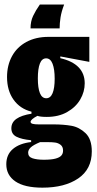

<svg xmlns="http://www.w3.org/2000/svg" viewBox="-20 -692 432 854"><path d="M8 38.7Q8 -4.5 37.4 -29.3Q66.8 -54.2 118.5 -60.2V-68.3Q76.2 -72.2 53.3 -83.8Q30.5 -95.3 30.5 -121.3Q30.5 -147.5 53.1 -163.4Q75.7 -179.3 120 -186.2V-195.2Q68.8 -208.3 40.1 -248.9Q11.3 -289.5 11.3 -349.5Q11.3 -401.5 33.4 -442.1Q55.5 -482.7 97.3 -505.3Q139.2 -528 195.5 -528H377.3V-416.8L248.3 -441V-433.2Q302.3 -420.7 329.6 -392.6Q356.8 -364.5 356.8 -321.5Q356.8 -283.7 336.9 -249.5Q317 -215.3 278.8 -193.7Q240.7 -172 188.2 -172Q158.8 -172 146.5 -176.7Q131.5 -169 123.8 -162.2Q116 -155.3 116 -150.2Q116 -143.8 125.1 -141.2Q134.2 -138.7 151.8 -138.7H218.2Q262 -138.7 297.2 -132.6Q332.3 -126.5 360.3 -99.9Q388.3 -73.3 388.3 -18.5Q388.3 60.5 328 101.6Q267.7 142.7 168.8 142.7Q89.3 142.7 48.7 115.1Q8 87.5 8 38.7ZM260.5 -22.2Q260.5 -39.3 249.6 -47.8Q238.7 -56.2 225 -58Q211.3 -59.8 193 -59.8H158.3Q128.3 -47.3 116.8 -36.4Q105.2 -25.5 105.2 -12.8Q105.2 5.7 124.8 12.1Q144.3 18.5 174.7 18.5Q207.8 18.5 226.4 13.6Q245 8.7 252.8 -0.1Q260.5 -8.8 260.5 -22.2ZM223.2 -341.8Q223.2 -384.3 213.8 -408.4Q204.3 -432.5 185.3 -432.5Q166.3 -432.5 157.3 -409.2Q148.3 -386 148.3 -343.2Q148.3 -300.7 157.5 -277.8Q166.7 -255 185.7 -255Q204.5 -255 213.8 -277.3Q223.2 -299.7 223.2 -341.8ZM245.2 -565.7H115.8Q115.8 -597 127.2 -621.1Q138.5 -645.2 157.2 -671.7H265.3Q253.3 -640.5 249.2 -614.3Q245.2 -588.2 245.2 -565.7Z"/></svg>

Font: Bricolage Grotesque 96pt Condensed ExBd
Style: Regular
Weight: 800
Width: 3
Designer: Mathieu Triay
Foundry: Atelier Triay
Version: Version 1.001;Glyphs 3.2 (3207)